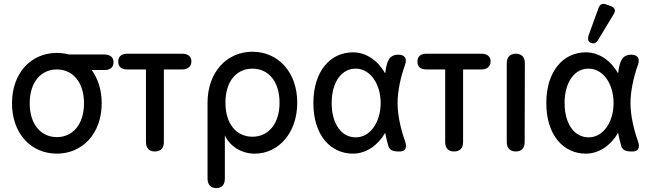

<svg xmlns="http://www.w3.org/2000/svg" viewBox="-20 -770 3302 976"><path d="M269 11C400 11 497 -92 497 -245C497 -313 478 -370 446 -414H510C541 -414 557 -428 557 -454C557 -479 540 -493 510 -493H330C311 -498 290 -501 269 -501C137 -501 41 -398 41 -245C41 -92 137 11 269 11ZM131 -245C131 -352 188 -417 269 -417C350 -417 407 -352 407 -245C407 -138 350 -73 269 -73C188 -73 131 -138 131 -245Z M767 0C797 0 813 -17 813 -48V-417H905C936 -417 952 -432 953 -457C953 -483 936 -497 905 -497H628C597 -497 581 -483 581 -457C581 -431 596 -417 627 -417H722V-48C722 -17 738 0 767 0Z M1080 186C1108 186 1123 169 1123 138V-82C1147 -29 1204 11 1275 11C1395 11 1491 -93 1491 -248C1491 -402 1395 -507 1263 -507C1132 -507 1035 -402 1035 -248V138C1035 169 1052 186 1080 186ZM1126 -248C1126 -357 1182 -421 1263 -421C1344 -421 1401 -357 1401 -248C1401 -140 1344 -75 1263 -75C1182 -75 1126 -140 1126 -248Z M1774 11C1842 11 1902 -32 1938 -95C1942 -73 1948 -47 1955 -25C1961 -8 1977 0 2005 0H2013C2042 0 2051 -22 2038 -55C2016 -117 2001 -187 2001 -246C2001 -305 2016 -376 2038 -438C2051 -471 2039 -492 2005 -492C1977 -492 1960 -480 1950 -454C1944 -436 1940 -416 1938 -397C1903 -459 1844 -504 1774 -504C1660 -504 1573 -409 1573 -246C1573 -83 1660 11 1774 11ZM1666 -246C1666 -354 1718 -424 1792 -421C1864 -418 1915 -342 1915 -246C1915 -151 1864 -74 1792 -72C1718 -69 1666 -138 1666 -246Z M2288 0C2318 0 2334 -17 2334 -48V-417H2426C2457 -417 2473 -432 2474 -457C2474 -483 2457 -497 2426 -497H2149C2118 -497 2102 -483 2102 -457C2102 -431 2117 -417 2148 -417H2243V-48C2243 -17 2259 0 2288 0Z M2602 0C2631 0 2647 -17 2647 -48L2648 -449C2648 -480 2631 -497 2602 -497C2573 -497 2556 -479 2556 -449V-48C2556 -17 2573 0 2602 0Z M2958 11C3026 11 3086 -32 3122 -95C3126 -73 3132 -47 3139 -25C3145 -8 3161 0 3189 0H3197C3226 0 3235 -22 3222 -55C3200 -117 3185 -187 3185 -246C3185 -305 3200 -376 3222 -438C3235 -471 3223 -492 3189 -492C3161 -492 3144 -480 3134 -454C3128 -436 3124 -416 3122 -397C3087 -459 3028 -504 2958 -504C2844 -504 2757 -409 2757 -246C2757 -83 2844 11 2958 11ZM2850 -246C2850 -354 2902 -424 2976 -421C3048 -418 3099 -342 3099 -246C3099 -151 3048 -74 2976 -72C2902 -69 2850 -138 2850 -246ZM2972 -590C2966 -571 2970 -557 2984 -552C2999 -546 3011 -551 3021 -568L3099 -697C3111 -715 3107 -731 3085 -739L3063 -747C3043 -755 3029 -749 3022 -728Z"/></svg>

Font: 寒蝉半圆体
Style: Regular
Weight: 400
Designer: Yoshimichi Ohira & Warren
Foundry: ChillType
Version: Version 1.800;Glyphs 3.1.1 (3135)